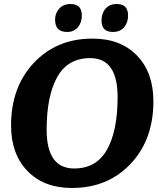

<svg xmlns="http://www.w3.org/2000/svg" viewBox="-20 -916 787 955"><path d="M743 -412Q743 -221 629.5 -101Q516 19 338 19Q198 19 116.5 -65.5Q35 -150 35 -292Q35 -483 148.5 -603.5Q262 -724 440 -724Q580 -724 661.5 -639.5Q743 -555 743 -412ZM212 -271Q212 -78 349 -78Q460 -78 512.5 -172Q565 -266 565 -433Q565 -627 429 -627Q317 -627 264.5 -532.5Q212 -438 212 -271ZM331 -896Q387 -896 387 -839Q387 -803 367 -780Q347 -757 315 -757Q283 -757 268.5 -772.5Q254 -788 254 -819Q254 -850 274.5 -873Q295 -896 331 -896ZM561 -896Q617 -896 617 -839Q617 -803 597 -780Q577 -757 541 -757Q485 -757 485 -814Q485 -850 505 -873Q525 -896 561 -896Z"/></svg>

Font: Andada SC
Style: Bold Italic
Weight: 700
Italic angle: -8.29999°
Designer: Carolina Giovagnoli
Foundry: Carolina Giovagnoli
Version: Version 1.003